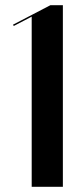

<svg xmlns="http://www.w3.org/2000/svg" viewBox="-20 -719 322 739"><path d="M102 0V-655L33 -619L30 -624L174 -699H222V0Z"/></svg>

Font: Moniqa Black Display
Style: Regular
Weight: 900
Designer: Rajesh Rajput
Foundry: Rajesh Rajput
Version: Version 1.000